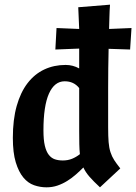

<svg xmlns="http://www.w3.org/2000/svg" viewBox="-20 -790 583 822"><path d="M537 -578 445 -581Q443 -498 443 -414Q443 -330 443 -245Q443 -206 445 -181.5Q447 -157 453 -138.5Q459 -120 469 -104.5Q479 -89 495 -69L408 12Q380 -14 363 -33.5Q346 -53 337 -73Q322 -58 305 -43Q288 -28 268 -15.5Q248 -3 226 4.5Q204 12 179 12Q152 12 126 3Q100 -6 80 -30Q60 -54 47.5 -95Q35 -136 35 -200Q35 -278 51.5 -336.5Q68 -395 98 -434Q128 -473 169.5 -492.5Q211 -512 261 -512Q292 -512 319 -497V-582L217 -578L222 -670L319 -666L315 -759L451 -770Q449 -744 448.5 -718.5Q448 -693 447 -666L543 -670ZM249 -103Q271 -103 289 -110.5Q307 -118 322 -130Q320 -149 319.5 -173Q319 -197 319 -229V-413Q296 -442 257 -442Q213 -442 189.5 -389Q166 -336 166 -232Q166 -191 172 -166Q178 -141 189 -127Q200 -113 215 -108Q230 -103 249 -103Z"/></svg>

Font: CantoraOne
Style: Regular
Weight: 400
Designer: Pablo Impallari, Rodrigo Fuenzalida
Foundry: Pablo Impallari
Version: Version 1.001; ttfautohint (v0.8) -G 200 -r 50